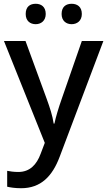

<svg xmlns="http://www.w3.org/2000/svg" viewBox="-20 -822 567 1016"><path d="M116 -748C116 -712 139 -694 169 -694C197 -694 222 -712 222 -748C222 -787 197 -802 169 -802C139 -802 116 -787 116 -748ZM306 -748C306 -712 330 -694 359 -694C388 -694 413 -712 413 -748C413 -787 388 -802 359 -802C330 -802 306 -787 306 -748ZM1 -605 217 -66 195 -8C174 49 138 88 77 88C54 88 32 85 18 82V166C35 170 59 174 92 174C196 174 257 111 296 7L527 -605H413L307 -300C290 -252 275 -202 268 -168H264C258 -210 244 -252 227 -299L115 -605Z"/></svg>

Font: Noto Sans Malayalam UI Medium
Style: Regular
Weight: 500
Designer: Jelle Bosma - Monotype Design Team
Foundry: Monotype Imaging Inc.
Version: Version 2.104